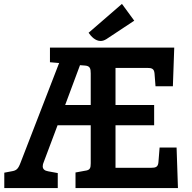

<svg xmlns="http://www.w3.org/2000/svg" viewBox="-20 -964 986 984"><path d="M236 -645 283 -641 86 -132C73 -97 64 -90 39 -86L2 -79V0H276V-77L227 -86C209 -89 199 -97 199 -112C199 -120 201 -126 204 -133L275 -322H445V-127C445 -102 441 -92 416 -89L367 -80V0H892L885 -208H798L792 -133C790 -108 778 -104 754 -104H572V-322H770V-426H572V-616H734C758 -616 770 -612 772 -587L777 -522H866L873 -720H236ZM445 -426H314L390 -630L416 -628C441 -626 445 -613 445 -588ZM605 -944 434 -796C448 -776 469 -754 496 -754C505 -754 515 -757 526 -764L668 -858Z"/></svg>

Font: Enriqueta
Style: Bold
Weight: 700
Designer: Viviana Monsalve, Gustavo Ibarra
Foundry: Viviana Monsalve, Gustavo Ibarra
Version: Version 1.002